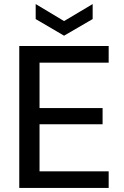

<svg xmlns="http://www.w3.org/2000/svg" viewBox="-20 -927 614 947"><path d="M75 0V-700H516V-618H175V-394H486V-314H175V-82H516V0ZM296 -751 156 -833V-907L296 -823L437 -907V-833Z"/></svg>

Font: DM Sans 11pt Medium
Style: Regular
Weight: 500
Version: Version 4.004;gftools[0.9.30]